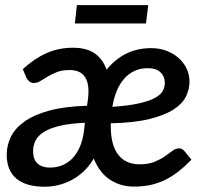

<svg xmlns="http://www.w3.org/2000/svg" viewBox="-20 -700 785 728"><path d="M5.5 0ZM553.5 -517.5Q584.5 -517.5 611 -507.5Q637.5 -497.5 657 -480.2Q676.5 -463 687.5 -440Q698.5 -417 698.5 -390.5Q698.5 -362.5 685.5 -335Q672.5 -307.5 639 -285.5Q605.5 -263.5 547.8 -249Q490 -234.5 400 -232.5V-222Q400 -148.5 428.8 -112.8Q457.5 -77 508.5 -77Q543 -77 566 -86.5Q589 -96 605.2 -107.2Q621.5 -118.5 633.8 -128Q646 -137.5 659.5 -137.5Q670 -137.5 679 -127.5L706 -94.5Q680 -68 655.2 -48.8Q630.5 -29.5 604.2 -17Q578 -4.5 549.5 1.5Q521 7.5 487.5 7.5Q437 7.5 397 -18.8Q357 -45 335.5 -99Q319 -70.5 297 -50Q275 -29.5 250.5 -16.8Q226 -4 200 2Q174 8 149.5 8Q79 8 42.2 -22.8Q5.5 -53.5 5.5 -113.5Q5.5 -148 20.8 -180.2Q36 -212.5 71.5 -238.2Q107 -264 165.2 -280.2Q223.5 -296.5 310 -299L313.5 -324Q320.5 -380 302.8 -407.2Q285 -434.5 244.5 -434.5Q216 -434.5 196.2 -426.8Q176.5 -419 161.2 -410Q146 -401 133.8 -393.2Q121.5 -385.5 109 -385.5Q98.5 -385.5 91.5 -391Q84.5 -396.5 80.5 -404.5L66.5 -438Q111 -478.5 157 -498.8Q203 -519 256.5 -519Q309.5 -519 340.2 -496.8Q371 -474.5 384 -435.5Q414.5 -474 457 -495.8Q499.5 -517.5 553.5 -517.5ZM302 -234.5Q246 -232 208.2 -223.2Q170.5 -214.5 147.8 -200.5Q125 -186.5 115.2 -168Q105.5 -149.5 105.5 -127Q105.5 -95 122.5 -79.8Q139.5 -64.5 169 -64.5Q193 -64.5 214.5 -72.8Q236 -81 253.2 -98.2Q270.5 -115.5 282.2 -142Q294 -168.5 298.5 -204.5ZM540 -441.5Q512 -441.5 489.8 -431Q467.5 -420.5 450.8 -401.5Q434 -382.5 422.8 -355.5Q411.5 -328.5 406 -295Q466 -299 504.5 -307.5Q543 -316 565.5 -327.8Q588 -339.5 596.5 -354.2Q605 -369 605 -385Q605 -410 588.5 -425.8Q572 -441.5 540 -441.5ZM271.5 -680.5H542L533.5 -611H264Z"/></svg>

Font: Lato Semibold
Style: Italic
Weight: 600
Italic angle: -7°
Designer: Lukasz Dziedzic
Foundry: tyPoland Lukasz Dziedzic
Version: Version 2.006; 2014-01-15